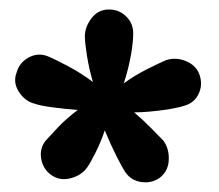

<svg xmlns="http://www.w3.org/2000/svg" viewBox="-20 -791 463 405"><path d="M401 -633Q408 -612 399 -593Q390 -574 369 -568Q363 -566 351.5 -563.5Q340 -561 325.5 -559Q311 -557 294.5 -555.5Q278 -554 263 -554Q283 -537 300 -519.5Q317 -502 325 -494Q337 -477 336 -453.5Q335 -430 317 -416Q300 -404 278.5 -407Q257 -410 245 -427Q238 -437 225 -463Q212 -489 201 -516Q193 -492 182 -470Q171 -448 164 -438Q152 -421 129 -415Q106 -409 88 -422Q71 -434 67 -455.5Q63 -477 76 -494Q83 -502 102 -522Q121 -542 144 -559Q118 -561 91.5 -564.5Q65 -568 54 -572Q33 -577 20 -597Q7 -617 15 -638Q21 -659 40 -669.5Q59 -680 79 -673Q92 -668 121.5 -652.5Q151 -637 176 -618Q168 -645 163.5 -673Q159 -701 159 -714Q159 -734 173 -752.5Q187 -771 210 -771Q231 -771 246 -756.5Q261 -742 261 -720Q261 -714 260 -702.5Q259 -691 256.5 -676.5Q254 -662 250 -646Q246 -630 241 -615Q264 -632 291 -645.5Q318 -659 330 -664Q351 -671 372.5 -662Q394 -653 401 -633Z"/></svg>

Font: r_Neptun CAT
Style: Regular
Weight: 400
Foundry: Peter Wiegel, CAT-Fonts
Version: Version 1.000;June 8, 2024;FontCreator 14.0.0.2814 32-bit